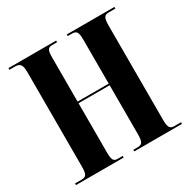

<svg xmlns="http://www.w3.org/2000/svg" viewBox="-160 -865 1005 1015"><g transform="rotate(-30 342.5 -357.0)"><path d="M20 0H311V-10H280C255 -10 248 -23 248 -69V-368H438V-73C438 -24 431 -10 403 -10H376V0H667V-10H626C599 -10 591 -23 591 -70V-644C591 -691 599 -704 626 -704H667V-714H376V-704H402C431 -704 438 -691 438 -644V-378H248V-647C248 -691 255 -704 280 -704H311V-714H20V-704H54C86 -704 96 -690 96 -643V-69C96 -23 88 -10 61 -10H20Z"/></g></svg>

Font: Noto Serif Display ExtraCondensed ExtraBold
Style: Regular
Weight: 800
Width: 2
Designer: Monotype Design Team
Foundry: Monotype Imaging Inc.
Version: Version 2.009